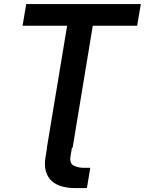

<svg xmlns="http://www.w3.org/2000/svg" viewBox="-20 -748 733 972"><path d="M344.2 0 336.9 43.5Q331.1 79.6 354 90.8Q377 102.1 408.2 101.6H437L419.9 204.1H358.4Q325.7 204.1 295.7 196.3Q265.6 188.5 243.9 170.2Q222.2 151.9 212.6 120.8Q203.1 89.8 210.9 43.9L218.3 0ZM94.2 -617.7 112.8 -727.5H692.9L674.3 -617.7H449.7L347.7 0H217.3L319.8 -617.7Z"/></svg>

Font: Inter 18pt SemiBold
Style: Italic
Weight: 600
Italic angle: -9.3988°
Designer: Rasmus Andersson
Foundry: rsms
Version: Version 4.001;git-66647c0bb